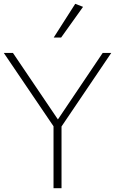

<svg xmlns="http://www.w3.org/2000/svg" viewBox="-41 -988 604 1008"><path d="M543 -710 282 -324V0H240V-325L-21 -710H27L263 -361L498 -710ZM241 -791 354 -968 395 -952 280 -791Z"/></svg>

Font: Livvic ExtraLight
Style: Regular
Weight: 275
Designer: Jacques Le Bailly, Baron von Fonthausen
Version: Version 1.001; ttfautohint (v1.8.2)